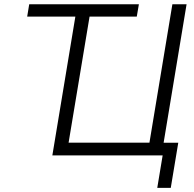

<svg xmlns="http://www.w3.org/2000/svg" viewBox="-20 -748 933 924"><path d="M110.8 -668 120.6 -727.5H648.4L638.2 -668ZM757.3 0H231.9L352.5 -727.5H420.9L310.1 -61.5H699.2L809.6 -727.5H877.9ZM736.8 156.2 762.7 0H720.7L731 -61H837.9L801.8 156.2Z"/></svg>

Font: Inter 20pt Light
Style: Italic
Weight: 300
Italic angle: -9.3988°
Version: Version 4.001;git-66647c0bb